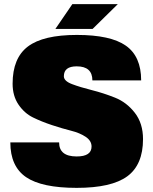

<svg xmlns="http://www.w3.org/2000/svg" viewBox="-20 -889 742 929"><path d="M289 -520Q289 -497 328.5 -482Q368 -467 424 -453Q480 -439 536.5 -416.5Q593 -394 632.5 -343Q672 -292 672 -216Q672 -92 596 -36Q520 20 351 20Q182 20 106 -32Q30 -84 30 -200H266Q266 -132 351 -132Q423 -132 423 -180Q423 -208 394.5 -227Q366 -246 324 -256.5Q282 -267 232 -283.5Q182 -300 140 -320.5Q98 -341 69.5 -383Q41 -425 41 -484Q41 -608 115 -664Q189 -720 352 -720Q515 -720 589 -668Q663 -616 663 -500H427Q427 -568 351 -568Q289 -568 289 -520ZM248 -749 330 -869H550L428 -749Z"/></svg>

Font: Fivo Sans Modern ExtBlk
Style: Regular
Weight: 950
Designer: Alexander Slobzheninov
Foundry: Alexander Slobzheninov
Version: 1.0